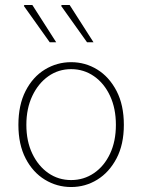

<svg xmlns="http://www.w3.org/2000/svg" viewBox="-20 -740 572 772"><path d="M266 12Q209 12 160.5 -17.5Q112 -47 83 -103Q54 -159 54 -238Q54 -318 83 -374.5Q112 -431 160.5 -460.5Q209 -490 266 -490Q323 -490 371 -460.5Q419 -431 448.5 -374.5Q478 -318 478 -238Q478 -159 448.5 -103Q419 -47 371 -17.5Q323 12 266 12ZM266 -16Q317 -16 358 -44Q399 -72 422.5 -122Q446 -172 446 -238Q446 -304 422.5 -354.5Q399 -405 358 -433.5Q317 -462 266 -462Q215 -462 174.5 -433.5Q134 -405 110 -354.5Q86 -304 86 -238Q86 -172 110 -122Q134 -72 174.5 -44Q215 -16 266 -16ZM180 -570 76 -716 78 -720H110L206 -570ZM330 -570 226 -716 228 -720H260L356 -570Z"/></svg>

Font: SourceSans3VF
Style: Regular
Weight: 200
Designer: Paul D. Hunt
Foundry: Adobe
Version: Version 3.052;hotconv 1.1.0;makeotfexe 2.6.0